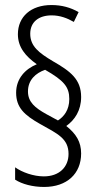

<svg xmlns="http://www.w3.org/2000/svg" viewBox="-20 -780 390 762"><path d="M44 -412C44 -353 77 -323 139 -288C209 -249 252 -230 252 -169C252 -117 215 -80 154 -80C113 -80 68 -96 40 -116V-67C68 -49 110 -38 155 -38C246 -38 302 -91 302 -171C302 -217 282 -249 243 -280C277 -304 302 -342 302 -395C302 -465 260 -497 190 -537C135 -570 100 -596 100 -646C100 -693 134 -719 185 -719C218 -719 247 -708 273 -693L292 -732C260 -750 226 -760 184 -760C103 -760 51 -714 51 -644C51 -593 81 -557 126 -525C80 -506 44 -468 44 -412ZM91 -417C91 -463 122 -490 159 -503C234 -460 255 -435 255 -387C255 -344 234 -317 210 -302L164 -327C119 -352 91 -375 91 -417Z"/></svg>

Font: Noto Sans Arabic UI XCn Lt
Style: Regular
Weight: 300
Width: 2
Designer: Monotype Design Team, Nadine Chahine and Nizar Qandah
Foundry: Monotype Imaging Inc.
Version: Version 2.010